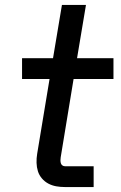

<svg xmlns="http://www.w3.org/2000/svg" viewBox="-20 -755 490 775"><path d="M242 0Q224 0 207 -3Q190 -6 175 -14Q160 -22 149 -35Q138 -48 133 -64Q128 -80 127.5 -98Q127 -116 130 -134L180 -436H69V-520H194L230 -735H327L291 -520H438V-436H277L225 -120Q224 -114 224 -108Q224 -102 225.5 -96.5Q227 -91 231.5 -87.5Q236 -84 242 -84H358V0Z"/></svg>

Font: Iosevka Etoile Medium Oblique
Style: Regular
Weight: 500
Italic angle: -9°
Designer: Belleve Invis
Foundry: Belleve Invis
Version: Version 15.5.2; ttfautohint (v1.8.4)